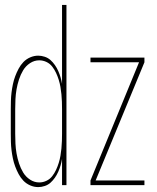

<svg xmlns="http://www.w3.org/2000/svg" viewBox="-20 -755 640 783"><path d="M136 8Q119 8 103 1Q87 -6 75.5 -18Q64 -30 56 -45Q48 -60 42 -76Q36 -92 32.5 -109Q29 -126 27 -142.5Q25 -159 24.5 -176Q24 -193 24 -210V-310Q24 -327 24.5 -344Q25 -361 27 -377.5Q29 -394 32.5 -411Q36 -428 42 -444Q48 -460 56 -475Q64 -490 75.5 -502Q87 -514 103 -521Q119 -528 136 -528Q149 -528 162.5 -523.5Q176 -519 186 -510Q196 -501 204 -489.5Q212 -478 217.5 -465.5Q223 -453 227 -439.5Q231 -426 233 -413V-735H251V0H233V-107Q231 -94 227 -80.5Q223 -67 217.5 -54.5Q212 -42 204 -30.5Q196 -19 186 -10Q176 -1 162.5 3.5Q149 8 136 8ZM349 0V-19L547 -501H349V-520H569V-501L370 -19H569V0ZM140 -11Q155 -11 169 -17.5Q183 -24 192.5 -36Q202 -48 208.5 -62Q215 -76 219.5 -90.5Q224 -105 226.5 -119.5Q229 -134 230.5 -149.5Q232 -165 232.5 -180Q233 -195 233 -210V-310Q233 -325 232.5 -340Q232 -355 230.5 -370.5Q229 -386 226.5 -400.5Q224 -415 219.5 -429.5Q215 -444 208.5 -458Q202 -472 192.5 -484Q183 -496 169 -502.5Q155 -509 140 -509Q120 -509 102.5 -497.5Q85 -486 74.5 -468.5Q64 -451 57.5 -431Q51 -411 47.5 -391Q44 -371 43 -350.5Q42 -330 42 -310V-210Q42 -190 43 -169.5Q44 -149 47.5 -129Q51 -109 57.5 -89Q64 -69 74.5 -51.5Q85 -34 102.5 -22.5Q120 -11 140 -11Z"/></svg>

Font: Iosevka SS04 Thin Extended
Style: Regular
Weight: 100
Width: 7
Monospace: yes
Designer: Belleve Invis
Foundry: Belleve Invis
Version: Version 19.0.0; ttfautohint (v1.8.4)